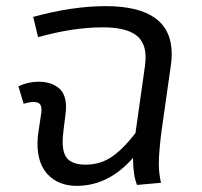

<svg xmlns="http://www.w3.org/2000/svg" viewBox="-20 -593 657 625"><path d="M539 -417Q539 -399 536 -379L506 -168Q497 -98 497 -60Q497 -30 504 2L426 9Q413 -23 413 -79Q333 12 230 12Q172 12 137 -23.5Q102 -59 102 -126Q102 -144 105 -163L114 -223Q115 -227 115 -235Q115 -250 108.5 -255.5Q102 -261 89 -261Q75 -261 57 -255L40 -312Q71 -327 106 -327Q145 -327 170 -307.5Q195 -288 195 -244Q195 -237 193 -219L187 -171Q184 -149 184 -132Q184 -89 203 -73Q222 -57 258 -57Q308 -57 346 -84Q384 -111 421 -160L452 -379Q454 -399 454 -406Q454 -458 419.5 -481Q385 -504 315 -504Q218 -504 104 -472L88 -538Q216 -573 324 -573Q539 -573 539 -417Z"/></svg>

Font: FiraGO Book
Style: Italic
Weight: 350
Italic angle: -8°
Designer: bBox Type GmbH
Foundry: bBox Type GmbH
Version: Version 1.001